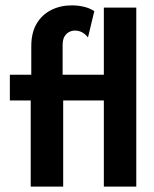

<svg xmlns="http://www.w3.org/2000/svg" viewBox="-20 -695 575 715"><path d="M94.4 0V-320.8H16.7V-416.7H96.5V-522.9Q96.5 -572.9 116.3 -606.6Q136.1 -640.3 170.5 -657.6Q204.9 -675 247 -675Q270.8 -675 292.7 -669.8Q314.6 -664.6 331.2 -653.5L307.6 -555.6Q297.2 -568.8 285.1 -575Q272.9 -581.2 259.3 -581.2Q248.2 -581.2 237.7 -576Q227.1 -570.8 220.1 -558.9Q213.2 -547.1 213.2 -525.7V-416.7H366.7V-666.7H487.5V0H366.7V-320.8H215.3V0Z"/></svg>

Font: Afacad Flux
Style: Regular
Weight: 400
Designer: Kristian Moeller
Foundry: Dicotype
Version: Version 1.100